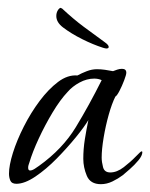

<svg xmlns="http://www.w3.org/2000/svg" viewBox="-20 -463 384 491"><path d="M238 8Q211 8 202 -13.5Q193 -35 193 -57Q193 -82 197 -107Q201 -132 206 -156Q196 -139 174 -112Q152 -85 125 -57.5Q98 -30 70.5 -11.5Q43 7 22 7Q10 7 6.5 -1Q3 -9 3 -19Q3 -40 13 -72Q23 -104 41 -139.5Q59 -175 81.5 -205Q104 -235 128.5 -253.5Q153 -272 178 -270Q189 -276 202 -281Q215 -286 228 -286Q238 -286 248.5 -284.5Q259 -283 269 -281Q274 -283 280 -285Q286 -287 292 -287Q303 -287 303 -277Q303 -272 297.5 -257.5Q292 -243 285.5 -230.5Q279 -218 275 -216Q266 -198 258 -169.5Q250 -141 245 -111Q240 -81 240 -60Q240 -49 243.5 -35.5Q247 -22 262 -22Q279 -22 296.5 -35.5Q314 -49 327 -62.5Q340 -76 342 -76Q344 -76 344 -74Q344 -65 334 -53Q324 -41 312 -30.5Q300 -20 294 -15Q282 -6 267.5 1Q253 8 238 8ZM57 -27Q62 -27 69 -31.5Q76 -36 80 -39Q140 -82 174 -138Q208 -194 240 -258Q236 -260 231 -261Q226 -262 221 -262Q202 -262 183.5 -252Q165 -242 153 -228Q134 -208 114.5 -175.5Q95 -143 79 -108.5Q63 -74 55 -47Q54 -44 53 -41Q52 -38 52 -34Q52 -27 57 -27ZM252 -339Q251 -339 248.5 -339.5Q246 -340 243 -341Q218 -349 190 -363Q162 -377 141 -393Q124 -406 124 -422Q124 -430 127.5 -436Q131 -442 135 -443L139 -441Q168 -414 193.5 -395Q219 -376 248 -355Q258 -348 258 -343Q258 -339 252 -339Z"/></svg>

Font: Bonheur Royale
Style: Regular
Weight: 400
Designer: Robert E. Leuschke
Foundry: Robert E. Leuschke
Version: Version 1.010; ttfautohint (v1.8.3)